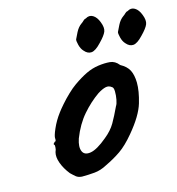

<svg xmlns="http://www.w3.org/2000/svg" viewBox="-66 -609 610 660"><g transform="rotate(-10 238.5 -279.5)"><path d="M168 -10Q155 -10 147.5 -15Q140 -20 129 -29Q110 -49 100 -70.5Q90 -92 93 -109Q96 -117 95.5 -124.5Q95 -132 95 -132Q90 -137 92 -138.5Q94 -140 96 -144Q102 -144 100 -155Q98 -163 107 -189.5Q116 -216 131 -240Q137 -250 149 -266.5Q161 -283 175.5 -299.5Q190 -316 202 -326Q227 -347 247.5 -359Q268 -371 290 -376Q312 -381 330.5 -381Q349 -381 364 -365Q387 -355 397 -339Q407 -323 410 -296Q413 -266 404.5 -224Q396 -182 356 -125Q331 -89 308 -70Q285 -51 256 -34Q235 -20 213 -16Q191 -12 168 -10ZM268 -126Q291 -148 302 -171.5Q313 -195 325 -228Q329 -235 330.5 -250Q332 -265 330.5 -279Q329 -293 323 -295Q313 -302 301.5 -298.5Q290 -295 274 -283Q244 -258 219 -223.5Q194 -189 180 -141Q173 -112 181.5 -96.5Q190 -81 212.5 -87Q235 -93 268 -126ZM248 -436Q239 -444 234 -458.5Q229 -473 230 -478Q232 -484 239 -501.5Q246 -519 258 -529Q262 -532 266 -537Q270 -542 275 -543Q288 -553 301.5 -546.5Q315 -540 324 -521Q334 -501 330 -487.5Q326 -474 307 -451Q289 -428 275 -425.5Q261 -423 248 -436ZM394 -436Q385 -444 380 -458.5Q375 -473 376 -478Q378 -484 385 -501.5Q392 -519 404 -529Q408 -532 412 -537Q416 -542 421 -543Q434 -553 447.5 -546.5Q461 -540 470 -521Q480 -501 476 -487.5Q472 -474 453 -451Q435 -428 421 -425.5Q407 -423 394 -436Z"/></g></svg>

Font: Caveat SemiBold
Style: Regular
Weight: 600
Designer: Pablo Impallari
Foundry: Pablo Impallari
Version: Version 2.000